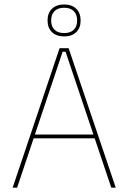

<svg xmlns="http://www.w3.org/2000/svg" viewBox="-20 -860 588 880"><path d="M58.5 0H38L253 -639H294.5L510.5 0H490L280.5 -623H267ZM421 -226H127V-243.5H421ZM198 -765.5V-766.5Q198 -800.5 218.5 -820Q239 -839.5 274 -839.5Q309 -839.5 329.2 -820Q349.5 -800.5 349.5 -766.5V-765.5Q349.5 -732 329.2 -712.5Q309 -693 274 -693Q239 -693 218.5 -712.5Q198 -732 198 -765.5ZM214.5 -766.5V-765.5Q214.5 -738.5 230 -723.5Q245.5 -708.5 274 -708.5Q302.5 -708.5 318 -723.5Q333.5 -738.5 333.5 -765.5V-766.5Q333.5 -794 318 -809.2Q302.5 -824.5 274 -824.5Q245.5 -824.5 230 -809.2Q214.5 -794 214.5 -766.5Z"/></svg>

Font: Anek Kannada Thin
Style: Regular
Weight: 250
Version: Version 1.003